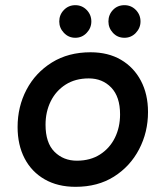

<svg xmlns="http://www.w3.org/2000/svg" viewBox="-20 -710 640 742"><path d="M272 12Q203 12 152.5 -17Q102 -46 75 -98Q48 -150 48 -219Q48 -298 82.5 -363.5Q117 -429 180.5 -468.5Q244 -508 330 -508Q398 -508 447.5 -479Q497 -450 524.5 -398Q552 -346 552 -277Q552 -199 517.5 -133Q483 -67 420.5 -27.5Q358 12 272 12ZM277 -89Q329 -89 366.5 -113Q404 -137 424 -177.5Q444 -218 444 -268Q444 -336 410 -371.5Q376 -407 323 -407Q271 -407 233.5 -383Q196 -359 176 -318.5Q156 -278 156 -228Q156 -158 190.5 -123.5Q225 -89 277 -89ZM461 -564Q434 -564 416.5 -583Q399 -602 399 -627Q399 -653 416.5 -671.5Q434 -690 461 -690Q487 -690 505 -671.5Q523 -653 523 -627Q523 -602 505 -583Q487 -564 461 -564ZM271 -564Q245 -564 227 -583Q209 -602 209 -627Q209 -653 227 -671.5Q245 -690 271 -690Q297 -690 315 -671.5Q333 -653 333 -627Q333 -602 315 -583Q297 -564 271 -564Z"/></svg>

Font: DM Mono Medium
Style: Italic
Weight: 500
Italic angle: -10°
Designer: Colophon Foundry
Foundry: Colophon Foundry
Version: Version 1.000; ttfautohint (v1.8.2.53-6de2)